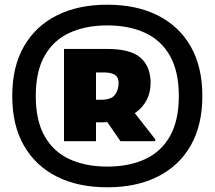

<svg xmlns="http://www.w3.org/2000/svg" viewBox="-20 -768 912 816"><path d="M436 28Q312 28 221.5 -17.5Q131 -63 81.5 -149.5Q32 -236 32 -360Q32 -484 81.5 -570.5Q131 -657 221.5 -702.5Q312 -748 436 -748Q560 -748 650.5 -702.5Q741 -657 790.5 -570.5Q840 -484 840 -360Q840 -236 790.5 -149.5Q741 -63 650.5 -17.5Q560 28 436 28ZM436 -60Q528 -60 596.5 -91.5Q665 -123 702.5 -189.5Q740 -256 740 -360Q740 -464 702.5 -530.5Q665 -597 596.5 -628.5Q528 -660 436 -660Q344 -660 275.5 -628.5Q207 -597 169.5 -530.5Q132 -464 132 -360Q132 -256 169.5 -189.5Q207 -123 275.5 -91.5Q344 -60 436 -60ZM252 -168V-560H436Q535 -560 577.5 -522.5Q620 -485 620 -416Q620 -334 553 -287L640 -176V-168H492L436 -249Q424 -248 412 -248H388V-168ZM424 -460H388V-344H408Q453 -344 468.5 -365Q484 -386 484 -415Q484 -440 468 -450Q452 -460 424 -460Z"/></svg>

Font: Kufam Black
Style: Regular
Weight: 900
Designer: Wael Morcos, Artur Schmal
Foundry: Original Type
Version: Version 1.301; ttfautohint (v1.8.3)